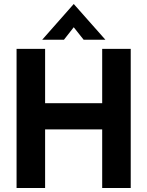

<svg xmlns="http://www.w3.org/2000/svg" viewBox="-20 -942 738 962"><path d="M63 -697H206V-425H492V-697H635V0H492V-293.5H206V0H63ZM349.5 -922 508 -743H399L349.5 -805.5L300.5 -743H191.5Z"/></svg>

Font: HK Grotesk ExtraBold
Style: Regular
Weight: 800
Designer: Alfredo Marco Pradil
Foundry: Hanken Design Co.
Version: Version 3.001